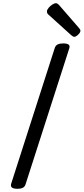

<svg xmlns="http://www.w3.org/2000/svg" viewBox="-20 -1160 520 1194"><path d="M88 14Q66 14 55.5 7Q45 0 49 -16L321 -863Q326 -877 338.5 -883.5Q351 -890 373 -890Q396 -890 406 -883Q416 -876 411 -860L139 -14Q135 0 123 7Q111 14 88 14ZM442 -931Q438 -931 433 -934Q428 -937 423 -941L287 -1064Q277 -1072 274.5 -1077Q272 -1082 272 -1089Q272 -1099 282 -1111Q292 -1123 305 -1131.5Q318 -1140 328 -1140Q333 -1140 337.5 -1137Q342 -1134 347 -1129L472 -985Q478 -978 479 -975Q480 -972 480 -968Q480 -958 466 -944.5Q452 -931 442 -931Z"/></svg>

Font: Playwrite DK Uloopet
Style: Regular
Weight: 400
Designer: Veronika Burian, José Scaglione
Foundry: TypeTogether
Version: Version 1.002